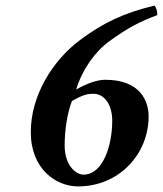

<svg xmlns="http://www.w3.org/2000/svg" viewBox="-20 -656 582 686"><path d="M542 -602C542 -616 539 -628 532 -636C422 -610 346 -573 266 -513C167 -439 90 -314 90 -184C90 -52 180 10 259 10C406 10 511 -106 511 -240C511 -294 482 -371 356 -371C328 -371 290 -358 252 -336C274 -408 319 -471 371 -509C437 -557 480 -579 542 -602ZM237 -295C278 -319 296 -321 313 -321C358 -321 381 -275 381 -225C381 -136 348 -32 278 -32C255 -32 211 -60 211 -137C211 -193 221 -254 237 -295Z"/></svg>

Font: Libertinus Serif
Style: Bold Italic
Weight: 700
Italic angle: -12°
Designer: Philipp H. Poll, Khaled Hosny
Foundry: Caleb Maclennan
Version: Version 7.050;RELEASE